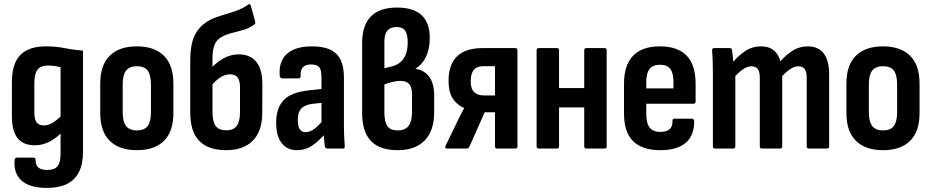

<svg xmlns="http://www.w3.org/2000/svg" viewBox="-20 -728 4566 941"><path d="M211.1 193Q125.1 193 85.5 157Q45.9 121 51.4 57.9Q51.9 49.9 55.6 47.2Q59.3 44.5 64.3 44.5H144.2Q148.6 44.5 151.6 47Q154.6 49.4 154.6 56.9Q154.1 81.1 168 93Q181.8 104.9 211.6 104.9Q248.4 104.9 262.6 85.7Q276.8 66.6 276.8 26.2V-19.4Q276.8 -34 276.8 -46.6Q276.8 -59.2 277.3 -71.2L275.8 -72.2Q246.3 -44.1 215.3 -30.1Q184.3 -16 150.8 -16Q93.8 -16 66.1 -51Q38.3 -86 38.3 -158.6V-325.3Q38.3 -415.8 79.5 -458.3Q120.6 -500.8 204.3 -500.8Q254.9 -500.8 297.6 -492Q340.4 -483.3 386.8 -479.8V15.9Q386.8 76.1 366.9 115.3Q347 154.4 308 173.7Q268.9 193 211.1 193ZM195.3 -113.3Q214.5 -113.3 234.3 -124.2Q254 -135.2 276.8 -157.1V-398.8Q262.2 -402.3 245.7 -404.6Q229.2 -406.8 214.6 -406.8Q179.2 -406.8 163.8 -386.4Q148.3 -365.9 148.3 -321.3V-175.6Q148.3 -143.2 159.5 -128.2Q170.6 -113.3 195.3 -113.3Z M650.6 8Q564.4 8 517.9 -37.9Q471.3 -83.8 471.3 -174.2V-318Q471.3 -408.5 517.6 -454.6Q563.8 -500.8 650.6 -500.8Q737.3 -500.8 783.6 -454.6Q829.8 -408.5 829.8 -318V-174.2Q829.8 -83.8 783.8 -37.9Q737.8 8 650.6 8ZM650.6 -88.8Q687.5 -88.8 703.7 -110.3Q719.8 -131.8 719.8 -178.7V-313.1Q719.8 -361 703.7 -382.2Q687.5 -403.5 650.6 -403.5Q614.7 -403.5 598 -382.2Q581.3 -361 581.3 -313.1V-178.7Q581.3 -131.8 598 -110.3Q614.7 -88.8 650.6 -88.8Z M1088.6 8Q1001 8 956.7 -37.4Q912.4 -82.7 912.4 -175.8V-429.2Q912.4 -507.2 932.6 -551.1Q952.8 -595.1 993.7 -621Q1015.2 -635 1041 -643.9Q1066.9 -652.9 1094.5 -660.9Q1122.1 -668.8 1148.6 -679.3Q1175.2 -689.8 1196.2 -705.7Q1199.6 -708.7 1203.9 -707.2Q1208.1 -705.7 1209.1 -700.3L1230.3 -623.8Q1231.3 -619.3 1231.1 -615.1Q1230.8 -610.9 1227.3 -608.9Q1205.5 -591.4 1176.8 -582.7Q1148.1 -573.9 1119.4 -567.1Q1090.6 -560.3 1067.5 -547.7Q1041.5 -533.6 1031.5 -508Q1021.4 -482.3 1021.4 -442.6V-179.3Q1021.4 -131.8 1037.1 -110.6Q1052.7 -89.3 1088.6 -89.3Q1124.5 -89.3 1140.4 -111Q1156.3 -132.8 1156.3 -178.8V-298.8Q1156.3 -334.5 1144 -349.1Q1131.6 -363.8 1107 -363.8Q1082.7 -363.8 1058.4 -347.8Q1034.2 -331.8 1013.5 -304.5L1011.4 -389.7Q1039 -421.4 1074.5 -441.5Q1110 -461.6 1150 -461.6Q1205.5 -461.6 1235.7 -425.4Q1265.9 -389.3 1265.9 -313.5L1265.3 -175.8Q1265.3 -85.3 1219.3 -38.7Q1173.3 8 1088.6 8Z M1583.3 0Q1574.9 0 1571.9 -11.5Q1570.4 -25 1567.9 -50.6Q1565.4 -76.2 1564.4 -96.6L1555.6 -119.4V-348.5Q1555.6 -384.8 1544.8 -398.5Q1533.9 -412.1 1504.1 -412.1Q1449.6 -412.1 1453.6 -355.3Q1454.5 -343.9 1443.2 -343.9H1362.8Q1352.3 -343.9 1350.8 -358.9Q1345.3 -427 1386.2 -463.9Q1427 -500.8 1508 -500.8Q1590.6 -500.8 1628.1 -464.6Q1665.6 -428.5 1665.6 -347.1V-124.8Q1665.6 -84.8 1666.9 -58.1Q1668.1 -31.3 1669.6 -12.4Q1671.6 0 1660.2 0ZM1435.6 8Q1387.2 8 1360.3 -27Q1333.4 -61.9 1333.4 -126.4Q1333.4 -198.4 1370.1 -237.1Q1406.8 -275.9 1495.2 -285.4L1566.6 -293.4L1566.2 -224.8L1512.2 -219.2Q1472.8 -214.2 1456.2 -195.8Q1439.5 -177.4 1439.5 -139.6Q1439.5 -110.4 1448.8 -95.3Q1458.2 -80.2 1477.3 -80.2Q1497.9 -80.2 1519.3 -95.2Q1540.7 -110.3 1571 -148.1L1577.8 -77.4Q1540.3 -33.9 1508.1 -12.9Q1476 8 1435.6 8Z M1929.1 8Q1841.4 8 1798.2 -36.9Q1754.9 -81.8 1754.9 -172.7V-518.1Q1754.9 -603.3 1797.5 -647.2Q1840.1 -691 1925.7 -691Q2006.3 -691 2046.3 -653.6Q2086.3 -616.2 2086.3 -543.1Q2086.3 -488.1 2068 -450Q2049.8 -412 2017.3 -392.1V-390.6Q2062.4 -382.6 2085.1 -349.8Q2107.9 -317 2107.9 -258.4V-177.2Q2107.9 -87.8 2061.8 -39.9Q2015.8 8 1929.1 8ZM1929.6 -88.8Q1966 -88.8 1982.6 -111.3Q1999.3 -133.7 1999.3 -178.7V-264.3Q1999.3 -300.7 1985.4 -316.2Q1971.6 -331.6 1941.8 -331.6Q1925.1 -331.6 1904.9 -326.8Q1884.7 -322 1863.9 -313.9V-176.7Q1863.9 -131.2 1878.6 -110Q1893.2 -88.8 1929.6 -88.8ZM1863.9 -393.2 1905.6 -403.9Q1940.4 -414 1959.3 -442.8Q1978.2 -471.7 1978.2 -519.5Q1978.2 -559.9 1965.6 -577.8Q1952.9 -595.7 1923.1 -595.7Q1893.8 -595.7 1878.8 -578.3Q1863.9 -560.8 1863.9 -525.5Z M2170.3 0Q2157.9 0 2163.8 -13.9L2217.3 -123.9Q2225.8 -142 2235.1 -160.5Q2244.3 -179 2254.3 -197.1V-198.6Q2217.9 -215 2198.1 -246.5Q2178.3 -278 2178.3 -332Q2178.3 -411 2219.8 -451.6Q2261.2 -492.3 2345.8 -492.3H2505.6Q2516 -492.3 2516 -481.4V-10.9Q2516 0 2505.6 0H2416.9Q2406 0 2406 -10.9V-177.8H2355.6L2280.3 -8.9Q2276.3 0 2267.9 0ZM2353 -260.1H2406V-403.7H2351.5Q2316.7 -403.7 2301.8 -385.1Q2286.9 -366.4 2286.9 -330.2Q2286.9 -292.8 2304 -276.5Q2321.2 -260.1 2353 -260.1Z M2853.7 0Q2843.3 0 2843.3 -10.9V-481.4Q2843.3 -492.3 2853.7 -492.3H2942.9Q2953.3 -492.3 2953.3 -481.4V-10.9Q2953.3 0 2942.9 0ZM2620.3 0Q2609.9 0 2609.9 -10.9V-481.4Q2609.9 -492.3 2620.3 -492.3H2709.5Q2719.9 -492.3 2719.9 -481.4V-10.9Q2719.9 0 2709.5 0ZM2705.6 -201.6V-296.5H2861.7V-201.6Z M3216.1 8Q3127 8 3082.7 -36.2Q3038.3 -80.4 3038.3 -171.3V-318.2Q3038.3 -409 3082.9 -454.9Q3127.4 -500.8 3213.5 -500.8Q3301.6 -500.8 3345.4 -455.1Q3389.2 -409.5 3389.2 -318.3V-231.2Q3389.2 -219.7 3379.3 -219.7H3147.4V-171.2Q3147.4 -124.1 3163.8 -102.9Q3180.2 -81.6 3216.6 -81.6Q3246.9 -81.6 3262 -95Q3277.2 -108.4 3275.6 -135.5Q3275.6 -146.5 3286 -146.5H3371.8Q3380.2 -146.5 3382.2 -135.6Q3383.3 -65.4 3341.4 -28.7Q3299.6 8 3216.1 8ZM3147.4 -294.8H3280.6V-326.3Q3280.6 -370.3 3265 -390.5Q3249.3 -410.7 3215.5 -410.7Q3180.2 -410.7 3163.8 -390.2Q3147.4 -369.7 3147.4 -326.3Z M3484.3 0Q3473.9 0 3473.9 -10.9V-367Q3473.9 -402 3472.9 -430.5Q3471.9 -459 3469.9 -478.8Q3468.9 -492.3 3479.8 -492.3H3557.7Q3566.2 -492.3 3567.6 -482.8Q3569.6 -469.8 3571.1 -455.3Q3572.6 -440.8 3573.6 -425.3Q3604.2 -459.9 3636.2 -480.3Q3668.2 -500.8 3709.5 -500.8Q3747.5 -500.8 3770.7 -482.7Q3794 -464.7 3804.9 -428.1Q3835.6 -461.8 3867.5 -481.3Q3899.5 -500.8 3938.5 -500.8Q3990.3 -500.8 4017 -466.3Q4043.7 -431.8 4043.7 -363V-10.9Q4043.7 0 4033.8 0H3943.7Q3933.7 0 3933.7 -10.9V-346.9Q3933.7 -376.2 3923.9 -389.6Q3914 -403 3892.8 -403Q3874.1 -403 3855.1 -390.8Q3836.2 -378.6 3813.8 -355.7V-10.9Q3813.8 0 3803.9 0H3713.7Q3703.8 0 3703.8 -10.9V-346.9Q3703.8 -376.2 3694 -389.6Q3684.1 -403 3662.9 -403Q3644.2 -403 3625.2 -390.8Q3606.2 -378.6 3583.9 -355.7V-10.9Q3583.9 0 3573.5 0Z M4307.6 8Q4221.4 8 4174.9 -37.9Q4128.3 -83.8 4128.3 -174.2V-318Q4128.3 -408.5 4174.6 -454.6Q4220.8 -500.8 4307.6 -500.8Q4394.3 -500.8 4440.6 -454.6Q4486.8 -408.5 4486.8 -318V-174.2Q4486.8 -83.8 4440.8 -37.9Q4394.8 8 4307.6 8ZM4307.6 -88.8Q4344.5 -88.8 4360.7 -110.3Q4376.8 -131.8 4376.8 -178.7V-313.1Q4376.8 -361 4360.7 -382.2Q4344.5 -403.5 4307.6 -403.5Q4271.7 -403.5 4255 -382.2Q4238.3 -361 4238.3 -313.1V-178.7Q4238.3 -131.8 4255 -110.3Q4271.7 -88.8 4307.6 -88.8Z"/></svg>

Font: Sofia Sans Condensed
Style: Regular
Weight: 400
Designer: Botio Nikoltchev, Ani Petrova
Foundry: lettersoup
Version: Version 4.100